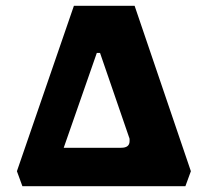

<svg xmlns="http://www.w3.org/2000/svg" viewBox="-20 -645 720 665"><path d="M446.2 -625 641.1 -52 622.1 0H57.6L38.6 -52L236 -625ZM399.8 -133.2Q428.8 -133.2 428.8 -156.2Q428.8 -159.2 428.8 -162.7Q428.8 -166.2 426.8 -170.2L326.5 -461.6H315.3L200.7 -133.2Z"/></svg>

Font: Changa
Style: Regular
Weight: 400
Designer: Eduardo Rodriguez Tunni
Foundry: Eduardo Rodriguez Tunni
Version: Version 3.003